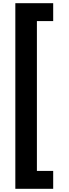

<svg xmlns="http://www.w3.org/2000/svg" viewBox="-20 -813 432 1202"><path d="M313 369V257H211V-681H313V-793H76V369Z"/></svg>

Font: Noto Sans Kannada ExtraCondensed ExtraBold
Style: Regular
Weight: 800
Width: 2
Designer: Jelle Bosma - Monotype Design Team
Foundry: Monotype Imaging Inc.
Version: Version 2.005